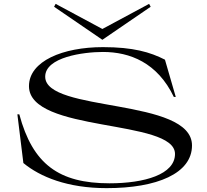

<svg xmlns="http://www.w3.org/2000/svg" viewBox="-20 -959 1073 994"><path d="M532 15C793 15 974 -61 974 -206C974 -455 214 -375 214 -562C214 -663 411 -690 513 -690C652 -690 795 -635 880 -457H890L834 -650C758 -689 669 -715 513 -715C306 -715 130 -643 130 -513C130 -270 886 -345 886 -162C886 -56 728 -10 547 -10C285 -10 149 -109 80 -367H70L101 -115C188 -43 330 15 532 15ZM260 -924 510 -753 760 -924 752 -939 510 -809 268 -939Z"/></svg>

Font: Sprat Extended
Style: Regular
Weight: 400
Width: 9
Designer: Ethan Nakache
Foundry: Collletttivo
Version: Version 2.000;Glyphs 3.2 (3217)